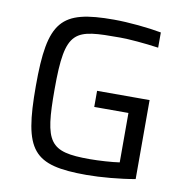

<svg xmlns="http://www.w3.org/2000/svg" viewBox="-79 -773 835 857"><g transform="rotate(10 338.5 -344.0)"><path d="M369 8C431 8 522 0 588 -12V-370H350V-297H505V-73C473 -68 412 -64 370 -64C186 -64 162 -101 162 -344C162 -618 203 -622 411 -622C450 -622 521 -616 585 -607V-676C526 -687 436 -696 369 -696C128 -696 77 -639 77 -344C77 -49 125 8 369 8Z"/></g></svg>

Font: Saira UNSAM SC
Style: Regular
Weight: 400
Designer: Hector Gatti with collaboration of the Omnibus-Type team
Foundry: Omnibus-Type
Version: Version 1.072;PS 001.072;hotconv 1.0.88;makeotf.lib2.5.64775